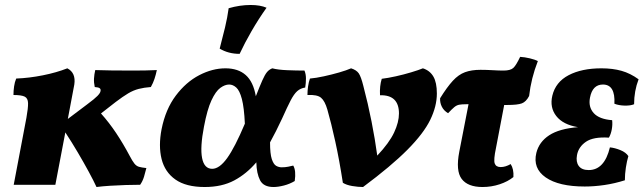

<svg xmlns="http://www.w3.org/2000/svg" viewBox="-20 -741 2581 770"><path d="M35 0 86 -269Q93 -308 92.5 -327.5Q92 -347 79 -353.5Q66 -360 34 -360Q34 -377 36.5 -394.5Q39 -412 45 -426Q97 -428 152 -439Q207 -450 250 -467Q285 -449 278 -402L252 -264L329 -322Q360 -345 371 -356.5Q382 -368 383 -375Q385 -383 380 -387Q375 -391 360 -392Q356 -410 357 -426.5Q358 -443 362 -460Q383 -459 427.5 -458.5Q472 -458 515 -458Q540 -458 563.5 -458.5Q587 -459 609 -460Q605 -441 599.5 -424.5Q594 -408 585 -392Q558 -390 536.5 -384.5Q515 -379 494 -366.5Q473 -354 444 -332L385 -286Q418 -249 446 -207Q474 -165 500 -116Q511 -95 519 -85Q527 -75 537.5 -72Q548 -69 567 -67Q563 -50 557.5 -32Q552 -14 542 0Q517 0 484.5 1Q452 2 421 4Q390 6 367 9Q356 -15 336 -52Q316 -89 291.5 -130.5Q267 -172 242 -210L202 0Z M801 9Q726 9 683.5 -21Q641 -51 628 -103.5Q615 -156 628 -223Q644 -303 685 -357.5Q726 -412 779 -439.5Q832 -467 884 -467Q935 -467 965.5 -440Q996 -413 1006 -355Q1022 -396 1032 -418.5Q1042 -441 1050.5 -451.5Q1059 -462 1072 -467Q1095 -461 1132 -459.5Q1169 -458 1201 -458Q1207 -444 1207 -426Q1207 -408 1204 -390Q1185 -387 1172 -375.5Q1159 -364 1145.5 -338Q1132 -312 1111 -265Q1099 -239 1087 -215.5Q1075 -192 1063 -170Q1063 -124 1070 -103Q1077 -82 1087.5 -76Q1098 -70 1110 -70Q1124 -70 1136 -72.5Q1148 -75 1156 -77Q1168 -57 1162 -15Q1142 -3 1118.5 3Q1095 9 1077 9Q1037 9 1023 -18Q1009 -45 1008 -90Q969 -44 919.5 -17.5Q870 9 801 9ZM798 -233Q782 -150 790.5 -107Q799 -64 831 -64Q860 -64 891 -107Q922 -150 962 -245Q959 -310 950 -344Q941 -378 927.5 -390Q914 -402 899 -402Q882 -402 863.5 -388.5Q845 -375 828 -338.5Q811 -302 798 -233ZM941 -525Q896 -525 861 -546Q873 -591 882.5 -631Q892 -671 897 -708Q942 -721 985 -721Q1024 -721 1049 -710Q1017 -665 989 -616.5Q961 -568 941 -525Z M1676 -467Q1704 -458 1718 -434Q1732 -410 1732 -366Q1732 -315 1705.5 -260.5Q1679 -206 1614 -140.5Q1549 -75 1436 9Q1416 9 1392.5 5Q1369 1 1355 -8Q1341 -99 1324.5 -174Q1308 -249 1293 -301Q1283 -336 1267.5 -349Q1252 -362 1213 -360Q1213 -377 1215.5 -394.5Q1218 -412 1223 -426Q1247 -428 1279 -435Q1311 -442 1340.5 -450.5Q1370 -459 1388 -467Q1410 -460 1419 -446.5Q1428 -433 1437 -397Q1456 -325 1470 -254Q1484 -183 1493 -117Q1541 -168 1560.5 -209.5Q1580 -251 1580 -286Q1580 -361 1504 -359Q1502 -396 1511 -425Q1536 -428 1567.5 -435Q1599 -442 1629 -451Q1659 -460 1676 -467Z M1915 9Q1856 9 1831.5 -23.5Q1807 -56 1822 -133L1859 -323Q1854 -323 1851 -323Q1832 -323 1821.5 -321Q1811 -319 1801.5 -311Q1792 -303 1777 -287Q1760 -297 1752 -313Q1744 -329 1745 -347Q1773 -392 1796 -417Q1819 -442 1845 -451.5Q1871 -461 1907 -461Q1930 -461 1955.5 -459.5Q1981 -458 1999 -458Q2027 -458 2038.5 -468.5Q2050 -479 2066 -513Q2084 -512 2105 -507Q2126 -502 2137 -496Q2110 -427 2102 -356Q2090 -333 2073 -326.5Q2056 -320 2014 -320Q2008 -320 2002 -320L1969 -147Q1959 -100 1964 -85.5Q1969 -71 1988 -71Q2007 -71 2028 -83Q2041 -63 2039 -31Q2017 -13 1984 -2Q1951 9 1915 9Z M2325 7Q2221 7 2168.5 -29.5Q2116 -66 2131 -128Q2142 -172 2182.5 -198.5Q2223 -225 2298 -231Q2238 -241 2211 -275.5Q2184 -310 2195 -357Q2208 -412 2260.5 -439.5Q2313 -467 2392 -467Q2437 -467 2472.5 -457Q2508 -447 2541 -423Q2523 -376 2523 -323Q2509 -317 2485.5 -317.5Q2462 -318 2444 -325Q2448 -402 2398 -402Q2356 -402 2346 -349Q2339 -312 2361 -287.5Q2383 -263 2435 -259Q2437 -241 2433.5 -222Q2430 -203 2422 -189Q2360 -193 2330 -172.5Q2300 -152 2294 -119Q2289 -92 2301 -75.5Q2313 -59 2341 -59Q2404 -59 2426 -150Q2446 -148 2468 -139Q2490 -130 2500 -115Q2494 -95 2490 -69Q2486 -43 2486 -18Q2445 -5 2404 1Q2363 7 2325 7Z"/></svg>

Font: Vollkorn ExtraBold
Style: Italic
Weight: 800
Italic angle: -11°
Designer: Friedrich Althausen
Foundry: Friedrich Althausen
Version: Version 5.000; ttfautohint (v1.8.3)